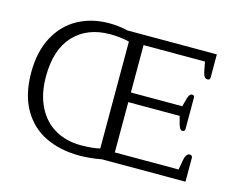

<svg xmlns="http://www.w3.org/2000/svg" viewBox="-99 -856 1258 1018"><g transform="rotate(15 529.5 -347.5)"><path d="M50 -348Q50 -463 93.5 -544Q137 -625 212.5 -666Q288 -707 383 -707Q434 -707 485 -695H976V-568Q976 -554 962 -554Q951 -554 944.5 -563.5Q938 -573 934 -595L925 -642H588V-382H870L882 -427Q887 -442 892 -448.5Q897 -455 904 -455Q918 -455 918 -442V-270Q918 -256 904 -256Q897 -256 892 -262.5Q887 -269 882 -284L870 -329H588V-53H938L947 -104Q954 -145 975 -145Q990 -145 990 -130V0H532Q467 12 409 12Q305 12 224 -27Q143 -66 96.5 -147Q50 -228 50 -348ZM508 -53V-640Q458 -652 403 -652Q278 -652 204.5 -574Q131 -496 131 -348Q131 -252 165.5 -183Q200 -114 261.5 -78.5Q323 -43 403 -43Q466 -43 508 -53Z"/></g></svg>

Font: Maitree
Style: Regular
Weight: 400
Designer: CadsonDemak Team
Foundry: CadsonDemak
Version: Version 1.000